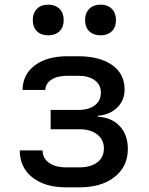

<svg xmlns="http://www.w3.org/2000/svg" viewBox="-20 -799 640 826"><path d="M265 7Q173 7 119 -36Q65 -79 65 -152H163Q163 -119 190.5 -99Q218 -79 265 -79H321Q370 -79 398.5 -100.5Q427 -122 427 -160Q427 -198 398.5 -220.5Q370 -243 321 -243H198V-326H317Q362 -326 388 -346Q414 -366 414 -400Q414 -434 388 -453.5Q362 -473 317 -473H270Q227 -473 201.5 -456.5Q176 -440 175 -412H77Q78 -479 130 -518Q182 -557 270 -557H317Q408 -557 462 -519.5Q516 -482 516 -414Q516 -367 484 -336Q452 -305 401 -301V-297Q462 -293 496 -255.5Q530 -218 530 -158Q530 -83 473.5 -38Q417 7 321 7ZM413 -647Q382 -647 364 -664.5Q346 -682 346 -712Q346 -743 364 -761Q382 -779 413 -779Q443 -779 461 -761Q479 -743 479 -712Q479 -682 461 -664.5Q443 -647 413 -647ZM187 -647Q157 -647 139 -664.5Q121 -682 121 -712Q121 -743 139 -761Q157 -779 187 -779Q218 -779 236 -761Q254 -743 254 -712Q254 -682 236 -664.5Q218 -647 187 -647Z"/></svg>

Font: JetBrainsMono NFM Medium
Style: Regular
Weight: 500
Monospace: yes
Designer: Philipp Nurullin, Konstantin Bulenkov
Foundry: JetBrains
Version: Version 2.304; ttfautohint (v1.8.4.7-5d5b);Nerd Fonts 3.3.0